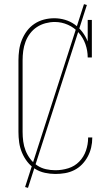

<svg xmlns="http://www.w3.org/2000/svg" viewBox="-20 -831 540 926"><path d="M247 8Q222 8 196.5 2.5Q171 -3 149.5 -16.5Q128 -30 112 -50.5Q96 -71 86 -95Q76 -119 72.5 -144Q69 -169 69 -195V-540Q69 -565 72.5 -590Q76 -615 85.5 -638.5Q95 -662 110 -682Q125 -702 146 -716Q167 -730 191.5 -736.5Q216 -743 242 -743Q268 -743 293.5 -735.5Q319 -728 340 -713Q361 -698 377 -677Q393 -656 403 -631V-735H423V-554H403Q403 -587 392 -618Q381 -649 359.5 -673.5Q338 -698 307.5 -711.5Q277 -725 244 -725Q222 -725 199.5 -719Q177 -713 158 -700.5Q139 -688 125 -669.5Q111 -651 103 -629.5Q95 -608 92 -585.5Q89 -563 89 -540V-195Q89 -172 92 -149Q95 -126 103.5 -104.5Q112 -83 126 -64.5Q140 -46 159.5 -33Q179 -20 201.5 -15Q224 -10 247 -10Q279 -10 309.5 -19.5Q340 -29 362 -51.5Q384 -74 394.5 -104.5Q405 -135 405 -166V-168H425V-166Q425 -142 419.5 -119Q414 -96 403 -75.5Q392 -55 375.5 -38Q359 -21 338 -10.5Q317 0 294 4Q271 8 247 8ZM115 75 101 71 385 -811 399 -807Z"/></svg>

Font: Iosevka Curly Slab Thin
Style: Regular
Weight: 100
Monospace: yes
Designer: Belleve Invis
Foundry: Belleve Invis
Version: Version 22.1.2; ttfautohint (v1.8.4)